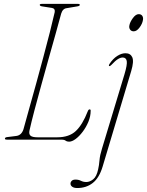

<svg xmlns="http://www.w3.org/2000/svg" viewBox="-20 -720 758 990"><path d="M298.5 0H16.5Q3.5 0 5.5 -6Q6 -12.5 20 -13.5L64 -19Q91 -22.5 101 -53.5Q113.5 -100 130.8 -161.2Q148 -222.5 166.8 -290.2Q185.5 -358 203.5 -425.5Q221.5 -493 236.8 -552.8Q252 -612.5 262 -657Q265.5 -675.5 248.5 -679L197.5 -687Q185 -689 185 -695Q185 -700 196.5 -700H382Q391.5 -700 391.5 -695Q391.5 -689 378 -687L324.5 -678Q303.5 -676 295.5 -650Q284 -606.5 266.8 -545.5Q249.5 -484.5 230.2 -415.5Q211 -346.5 192 -278Q173 -209.5 157.2 -149.5Q141.5 -89.5 132 -47Q128 -28.5 137.5 -20.2Q147 -12 174 -12H275Q336.5 -12 371 -44.5Q405.5 -77 432 -145Q436 -156 442 -156Q448 -156 447.5 -149Q447.5 -120.5 435.8 -92.2Q424 -64 406.5 -40.8Q389 -17.5 370.2 -3.5Q351.5 10.5 336 10.5Q325.5 10.5 318.2 5.2Q311 0 298.5 0ZM669.5 -558.5Q657 -558.5 650.8 -567.5Q644.5 -576.5 647 -588.5Q650 -606 665 -626.5Q680 -647 695 -647Q708 -647 713.8 -638Q719.5 -629 717 -616.5Q714 -597.5 699.5 -578Q685 -558.5 669.5 -558.5ZM656.5 -353.5 509 139.5Q491.5 197.5 458.2 223.5Q425 249.5 378.5 249.5Q361.5 249.5 352.5 243Q343.5 236.5 343.5 227Q343.5 219 349.8 212.5Q356 206 369.5 206Q385 206 397.2 212.2Q409.5 218.5 425.5 218.5Q442.5 218.5 460.2 204.8Q478 191 486 153.5Q491 132 493 106.5Q495 81 506 46L621.5 -336Q637 -387.5 633.5 -405.5Q630 -423.5 612.5 -423.5Q601.5 -423.5 588 -415.2Q574.5 -407 554.5 -385.5Q547 -377.5 543 -379.5Q539.5 -381.5 544 -389.5Q562.5 -417.5 584.5 -431.5Q606.5 -445.5 627 -445.5Q652.5 -445.5 662 -424.8Q671.5 -404 656.5 -353.5Z"/></svg>

Font: Fraunces 72pt Thin
Style: Italic
Weight: 100
Italic angle: -16°
Version: Version 1.000;[b76b70a41]